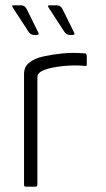

<svg xmlns="http://www.w3.org/2000/svg" viewBox="-20 -699 397 719"><path d="M70 -8V-422Q70 -448 88 -463Q109 -481 144 -488Q182 -496 215 -499Q238 -501 254.5 -501Q271 -501 299 -499Q305 -498 305 -486V-457Q305 -451 298 -452Q264 -456 220 -452Q120 -442 120 -411V-9Q120 0 113 0H75Q70 0 70 -8ZM87 -580 29 -669Q22 -679 30 -679H59Q73 -679 80 -665L124 -576Q128 -568 116 -568H108Q95 -568 87 -580ZM221 -580 163 -669Q156 -679 164 -679H193Q207 -679 214 -665L258 -576Q262 -568 250 -568H242Q229 -568 221 -580Z"/></svg>

Font: Vivano Light
Style: Regular
Weight: 300
Designer: Joe Prince, Josias Burgherr
Version: Version 2.064;September 19, 2022;FontCreator 14.0.0.2877 64-